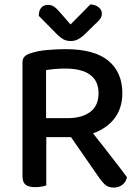

<svg xmlns="http://www.w3.org/2000/svg" viewBox="-20 -843 634 871"><path d="M190 -2Q182 1 169 3.5Q156 6 140 6Q109 6 95.5 -5.5Q82 -17 82 -44V-560Q82 -577 91.5 -586.5Q101 -596 118 -601Q149 -612 192 -616Q235 -620 278 -620Q408 -620 471.5 -567.5Q535 -515 535 -420Q535 -354 500.5 -307.5Q466 -261 402 -238Q426 -208 449 -178.5Q472 -149 492.5 -122.5Q513 -96 529.5 -74.5Q546 -53 556 -39Q551 -16 534 -4Q517 8 497 8Q473 8 459 -3.5Q445 -15 431 -35L302 -221H190ZM286 -307Q351 -307 389 -335Q427 -363 427 -420Q427 -476 388.5 -504Q350 -532 275 -532Q252 -532 229.5 -530Q207 -528 189 -525V-307ZM390 -823Q412 -822 427 -810.5Q442 -799 442 -782Q442 -767 434 -756.5Q426 -746 410 -732L359 -682Q342 -668 329.5 -662.5Q317 -657 300 -657Q281 -657 267 -665Q253 -673 239 -687L156 -771Q156 -795 167 -808Q178 -821 198 -821Q212 -821 224 -813.5Q236 -806 253 -786L300 -732Z"/></svg>

Font: Baloo 2 Latin Medium
Style: Regular
Weight: 500
Designer: Sarang Kulkarni and Ek Type
Foundry: Ek Type
Version: Version 1.001